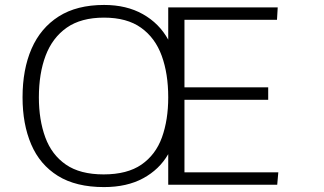

<svg xmlns="http://www.w3.org/2000/svg" viewBox="-20 -740 1298 769"><path d="M396.5 9.3Q284.2 9.3 211.9 -35.6Q139.6 -80.6 105 -161.6Q70.3 -242.7 70.3 -350.1Q70.3 -461.9 106.4 -544.9Q142.6 -627.9 215.1 -674.1Q287.6 -720.2 397 -720.2Q486.8 -720.2 552.2 -683.3Q617.7 -646.5 653.8 -581.1V-710.4H1092.3L1089.4 -660.6H718.8V-390.1H1054.2V-340.3H718.8V-49.8H1094.7L1090.3 0H653.8V-122.6Q618.2 -61 553.2 -25.9Q488.3 9.3 396.5 9.3ZM395 -41.5Q489.7 -41.5 546.6 -80.8Q603.5 -120.1 628.7 -189.9Q653.8 -259.8 653.8 -350.1Q653.8 -444.8 627.7 -516.6Q601.6 -588.4 544.9 -628.9Q488.3 -669.4 396.5 -669.4Q304.7 -669.4 247.3 -629.2Q189.9 -588.9 162.8 -517.3Q135.7 -445.8 135.7 -350.1Q135.7 -259.8 161.4 -189.9Q187 -120.1 243.9 -80.8Q300.8 -41.5 395 -41.5Z"/></svg>

Font: Comme ExtraLight
Style: Regular
Weight: 250
Version: Version 1.000;gftools[0.9.27]